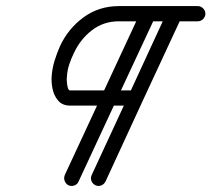

<svg xmlns="http://www.w3.org/2000/svg" viewBox="-20 -586 695 631"><path d="M531 -551Q536 -561 545.5 -564.5Q555 -568 564 -564Q574 -559 577.5 -549.5Q581 -540 577 -530Q514 -395 451.5 -260Q389 -125 327 10Q322 20 312.5 23.5Q303 27 294 23Q284 18 280.5 8.5Q277 -1 281 -10Q344 -146 406.5 -281Q469 -416 531 -551Q531 -551 531 -551Q531 -551 531 -551ZM478 -564Q487 -559 490.5 -549.5Q494 -540 490 -530Q427 -395 364 -260Q301 -125 238 11Q238 11 238 11Q238 11 238 11Q234 20 224.5 23.5Q215 27 205 23Q196 18 192.5 8.5Q189 -1 193 -11Q256 -146 318.5 -281Q381 -416 444 -551Q449 -561 458.5 -564.5Q468 -568 478 -564ZM630 -566Q640 -566 647.5 -558.5Q655 -551 655 -541Q655 -531 647.5 -523.5Q640 -516 630 -516Q565 -516 500.5 -516Q436 -516 371 -516Q320 -516 282 -486.5Q244 -457 223 -412Q214 -394 207.5 -374Q201 -354 200 -334Q199 -331 199.5 -320Q200 -309 202.5 -299Q205 -289 210 -289Q264 -289 318 -289Q372 -289 426 -289Q426 -289 426 -289Q426 -289 426 -289Q436 -289 443.5 -282Q451 -275 451 -264Q451 -254 443.5 -246.5Q436 -239 426 -239Q372 -239 318 -239Q264 -239 210 -239Q185 -239 171 -255.5Q157 -272 152.5 -295Q148 -318 150 -338Q152 -363 159.5 -387Q167 -411 177 -434Q204 -492 254.5 -529Q305 -566 371 -566Q436 -566 500.5 -566Q565 -566 630 -566Q630 -566 630 -566Q630 -566 630 -566Z"/></svg>

Font: FRB American Cursive Semibold
Style: Italic
Weight: 600
Italic angle: -25°
Version: Version 2.0;Modular Font Editor K font №1